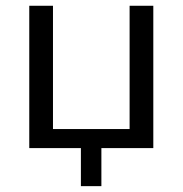

<svg xmlns="http://www.w3.org/2000/svg" viewBox="-20 -506 624 656"><path d="M256.4 130V0H80V-486.3H161V-65.1H422.8V-486.3H503.8V0H326.4V130Z"/></svg>

Font: Nunito Sans 12pt ExtraLight
Style: Regular
Weight: 200
Designer: Vernon Adams
Foundry: Vernon Adams
Version: Version 3.101;gftools[0.9.27]